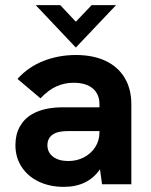

<svg xmlns="http://www.w3.org/2000/svg" viewBox="-20 -717 586 747"><path d="M369 -58.5Q322 10 228 10Q174 10 131.2 -10.2Q88.5 -30.5 64.2 -67.5Q40 -104.5 40 -152.5Q40 -193.5 57 -224.2Q74 -255 104.5 -272.5Q150.5 -299.5 225 -299.5H367V-311.5Q367 -350.5 341 -372.8Q315 -395 266 -395Q231.5 -395 200.2 -381.2Q169 -367.5 137.5 -334.5L48 -410Q90.5 -457 149.5 -480Q208.5 -503 275 -503Q342.5 -503 391 -480Q439.5 -457 465.2 -413.8Q491 -370.5 491 -311.5V0H377ZM246 -90.5Q279 -90.5 306.8 -105Q334.5 -119.5 350.8 -145Q367 -170.5 367 -202.5V-207H243Q204.5 -207 185 -193.5Q164.5 -179 164.5 -152Q164.5 -124 186.5 -107.2Q208.5 -90.5 246 -90.5ZM119 -697H214.5L275 -632.5L336.5 -697H431.5L275 -532Z"/></svg>

Font: HK Grotesk
Style: Bold
Weight: 700
Designer: Alfredo Marco Pradil
Foundry: Hanken Design Co.
Version: Version 3.001